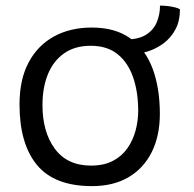

<svg xmlns="http://www.w3.org/2000/svg" viewBox="-20 -632 676 669"><path d="M300.5 16.5Q170 16.5 109 -57Q48 -130.5 48 -268.5Q48 -354.5 79.5 -414Q111 -473.5 167.8 -504.8Q224.5 -536 300 -536Q382 -536 434.2 -498.2Q486.5 -460.5 511.8 -392.8Q537 -325 537 -235.5Q537 -159 508.8 -102.2Q480.5 -45.5 427.8 -14.5Q375 16.5 300.5 16.5ZM297 -55Q342 -55 373.5 -71.5Q405 -88 424.2 -115.8Q443.5 -143.5 452.5 -177.5Q461.5 -211.5 461.5 -246Q461.5 -311.5 443.8 -362.8Q426 -414 389.8 -443.2Q353.5 -472.5 296 -472.5Q241 -472.5 203.5 -446.2Q166 -420 147 -373.5Q128 -327 128 -265.5Q128 -172 171.2 -113.5Q214.5 -55 297 -55ZM432 -443 418 -494.5Q462.5 -494.5 488.5 -510.8Q514.5 -527 526 -554Q537.5 -581 537.5 -612.5Q551 -612.5 565.2 -610.8Q579.5 -609 591 -606Q602.5 -603 607 -599.5Q607 -558.5 591 -529Q575 -499.5 549.2 -480.5Q523.5 -461.5 492.8 -452.2Q462 -443 432 -443Z"/></svg>

Font: Grandstander Thin Light
Style: Regular
Weight: 300
Version: Version 1.200